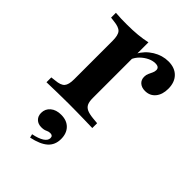

<svg xmlns="http://www.w3.org/2000/svg" viewBox="-193 -515 815 815"><g transform="rotate(45 214.5 -107.0)"><path d="M154.8 -2.4Q118.5 -2.4 88.3 -1.6Q58.1 -0.8 24.2 0V-29L45.2 -31.5Q75.8 -33.9 87.1 -46.8Q98.4 -59.7 98.4 -91.9V-208.1H210.5V-91.9Q210.5 -70.2 216.1 -58.1Q221.8 -46 235.1 -39.9Q248.4 -33.9 271.8 -31.5L299.2 -29V0Q274.2 -0.8 250.8 -1.2Q227.4 -1.6 204.4 -2Q181.5 -2.4 154.8 -2.4ZM98.4 -208.1V-322.6Q98.4 -356.5 87.1 -369.4Q75.8 -382.3 43.5 -385.5L24.2 -387.9V-416.9Q42.7 -415.3 58.1 -414.9Q73.4 -414.5 91.1 -414.5Q126.6 -414.5 156 -417.3Q185.5 -420.2 210.5 -425.8V-416.9V-208.1ZM346 -269.4Q325.8 -269.4 313.3 -280.2Q300.8 -291.1 300.8 -309.7Q300.8 -321 305.2 -330.6Q309.7 -340.3 313.7 -348.8Q317.7 -357.3 317.7 -366.1Q317.7 -383.9 294.4 -383.9Q278.2 -383.9 261.3 -375.8Q244.4 -367.7 229.8 -353.6Q215.3 -339.5 208.1 -321L206.5 -353.2Q225.8 -388.7 258.9 -408.9Q291.9 -429 328.2 -429Q366.1 -429 387.9 -406.9Q409.7 -384.7 409.7 -346Q409.7 -311.3 392.3 -290.3Q375 -269.4 346 -269.4ZM141.1 215.3 137.1 199.2Q169.4 192.7 186.7 181.5Q204 170.2 204 155.6Q204 141.1 188.7 141.1Q178.2 141.1 169 146Q159.7 150.8 143.5 150.8Q124.2 150.8 112.1 139.1Q100 127.4 100 108.1Q100 83.9 118.1 68.5Q136.3 53.2 166.1 53.2Q200 53.2 219.4 73Q238.7 92.7 238.7 126.6Q238.7 162.1 214.9 183.5Q191.1 204.8 141.1 215.3Z"/></g></svg>

Font: Playfair 5pt SemiExpanded Light
Style: Bold
Weight: 700
Version: Version 2.203